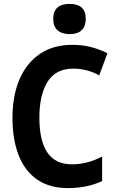

<svg xmlns="http://www.w3.org/2000/svg" viewBox="-20 -955 603 985"><path d="M330 10Q234 10 170.5 -34Q107 -78 75.5 -159Q44 -240 44 -350Q44 -465 80.5 -549Q117 -633 185.5 -679Q254 -725 351 -725Q401 -725 445 -714Q489 -703 531 -682L489 -568Q458 -586 423.5 -594.5Q389 -603 357 -603Q266 -603 224 -535.5Q182 -468 182 -352Q182 -233 223 -172.5Q264 -112 349 -112Q428 -112 504 -152V-26Q463 -7 419 1.5Q375 10 330 10ZM337 -780Q298 -780 275.5 -799.5Q253 -819 253 -858Q253 -935 337 -935Q420 -935 420 -858Q420 -821 399.5 -800.5Q379 -780 337 -780Z"/></svg>

Font: Noto Sans Mono SemiCondensed
Style: Bold
Weight: 700
Width: 4
Designer: Monotype Design Team
Foundry: Monotype Imaging Inc.
Version: Version 2.014